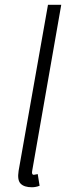

<svg xmlns="http://www.w3.org/2000/svg" viewBox="-20 -769 284 805"><path d="M115.2 -54.2Q111.3 -36.1 122.1 -36.1Q123.5 -36.1 138.2 -39.1L146 9.8Q130.4 16.1 113.8 16.1Q81.5 16.1 66.7 1.2Q51.8 -13.7 58.1 -53.2L181.2 -749H236.8Z"/></svg>

Font: Stilu Light
Style: Italic
Weight: 300
Italic angle: -10°
Designer: Genilson Lima Santos
Foundry: Genilson Lima Santos
Version: Version 1.200;PS 001.200;hotconv 1.0.88;makeotf.lib2.5.64775